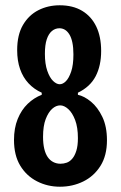

<svg xmlns="http://www.w3.org/2000/svg" viewBox="-20 -693 458 727"><path d="M207 14Q160 14 120 -6.5Q80 -27 56.5 -66Q33 -105 33 -163Q33 -208 47 -242.5Q61 -277 85 -300Q109 -323 138 -334V-342L207 -355L275 -342V-334Q299 -329 324.5 -308Q350 -287 367.5 -250.5Q385 -214 385 -162Q385 -104 360.5 -65Q336 -26 295.5 -6Q255 14 207 14ZM209 -73Q221 -73 232.5 -77Q244 -81 253.5 -92Q263 -103 269 -122Q275 -141 275 -170Q275 -211 264.5 -238.5Q254 -266 238.5 -280Q223 -294 208 -294Q192 -294 177.5 -281Q163 -268 153 -242Q143 -216 143 -175Q143 -149 147.5 -130Q152 -111 160.5 -98.5Q169 -86 181.5 -79.5Q194 -73 209 -73ZM206 -374Q218 -374 229.5 -385.5Q241 -397 249.5 -422Q258 -447 258 -487Q258 -513 254 -532Q250 -551 242.5 -563Q235 -575 225.5 -580.5Q216 -586 205 -586Q189 -586 176.5 -575.5Q164 -565 157 -544Q150 -523 150 -489Q150 -451 159 -425Q168 -399 181 -386.5Q194 -374 206 -374ZM207 -308 138 -332V-342Q109 -355 88 -377.5Q67 -400 56 -431.5Q45 -463 45 -503Q45 -561 67 -598.5Q89 -636 125.5 -654.5Q162 -673 206 -673Q256 -673 291 -652Q326 -631 344.5 -592.5Q363 -554 363 -500Q363 -444 342 -404Q321 -364 275 -342V-332Z"/></svg>

Font: Bricolage Grotesque 48pt Condensed Medium
Style: Regular
Weight: 500
Width: 3
Designer: Mathieu Triay
Foundry: Atelier Triay
Version: Version 1.001;gftools[0.9.33.dev8+g029e19f]